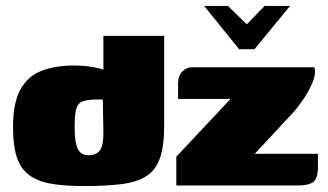

<svg xmlns="http://www.w3.org/2000/svg" viewBox="-20 -626 1108 648"><path d="M669 -606H749L813 -544L873 -606H959L839 -460H787ZM24 -198Q24 -280 49.5 -325Q75 -370 121.5 -387.5Q168 -405 230 -405Q252 -405 274 -402.5Q296 -400 315.5 -395Q335 -390 350.5 -383Q366 -376 376 -367L329 -349V-505H534V-201Q534 -132 519.5 -91.5Q505 -51 473 -31Q441 -11 389 -4.5Q337 2 262 2Q193 2 147 -7Q101 -16 74 -38.5Q47 -61 35.5 -99.5Q24 -138 24 -198ZM278 -102Q292 -102 302 -106.5Q312 -111 318 -120Q324 -129 326.5 -143.5Q329 -158 329 -178L327 -290Q325 -290 322 -290Q319 -290 315 -290Q311 -290 305 -290Q274 -290 258 -283.5Q242 -277 237 -257.5Q232 -238 232 -198Q232 -158 237.5 -137.5Q243 -117 253.5 -109.5Q264 -102 278 -102ZM840 -107H1053V-62Q1053 -25 1038 -12.5Q1023 0 985 0H575V-97L758 -292H581V-345Q581 -370 595.5 -384.5Q610 -399 628 -399H1041Q1047 -378 1035.5 -349.5Q1024 -321 1005.5 -293.5Q987 -266 971 -248Z"/></svg>

Font: Genos Black
Style: Regular
Weight: 900
Designer: Robert E. Leuschke
Foundry: Robert E. Leuschke
Version: Version 1.010